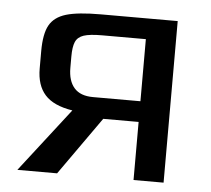

<svg xmlns="http://www.w3.org/2000/svg" viewBox="-42 -529 629 573"><g transform="rotate(5 273.0 -242.0)"><path d="M468 -484V0H378V-174H272L149 0H30L178 -191Q121 -200 95.5 -228.5Q70 -257 70 -307V-359Q70 -411 84.5 -437Q99 -463 134 -473.5Q169 -484 238 -484ZM378 -422H247Q210 -422 192 -416Q174 -410 167.5 -395Q161 -380 161 -351V-317Q161 -278 179.5 -257Q198 -236 236 -236H378Z"/></g></svg>

Font: Play
Style: Regular
Weight: 400
Designer: Jonas Hecksher (Cyrillic expansion: Cyreal)
Foundry: Jonas Hecksher, Playtype, e-types AS
Version: Version 2.101; ttfautohint (v1.5.65-e2d9)